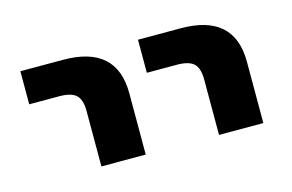

<svg xmlns="http://www.w3.org/2000/svg" viewBox="-54 -632 827 544"><g transform="rotate(-15 360.0 -360.0)"><path d="M379 -423V-520H504Q661 -520 661 -380V-200H531V-363Q531 -396 516.5 -409.5Q502 -423 467 -423ZM34 -423V-520H159Q316 -520 316 -380V-200H186V-363Q186 -396 171.5 -409.5Q157 -423 122 -423Z"/></g></svg>

Font: Mplus 1p Bold
Style: Bold
Weight: 700
Version: Version 1.061